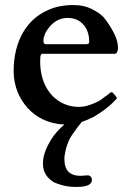

<svg xmlns="http://www.w3.org/2000/svg" viewBox="-20 -480 528 760"><path d="M344 231C344 221.9 336 214 328 214C319.2 214 306.9 216 299 216C256 216 235 194 235 151C235 146 235 141 236 134C242.1 97.2 253.2 68 274 42C281 31.5 291.6 16.4 300 8C301.2 5.6 302.2 3.9 303.1 2.7C320.9 -3.2 337.4 -10.7 352 -18C383.7 -36.7 418 -61.9 441 -89C442 -90 443 -91 443 -92C439.2 -95.8 439.7 -99.7 434 -104C432.3 -106.5 426.3 -115 422 -115C421 -115 420 -115 418 -114C409 -107 400 -100 391 -94C382 -86 372 -80 361 -75C340.3 -65.6 319.5 -57 291 -57C270 -57 251 -61 233 -69C175.9 -94.4 139 -154.2 139 -237C139 -246 140 -253 140 -258C142 -264 144 -267 147 -267H435C443.4 -267 447 -281.4 447 -290C447 -304 444 -318 438 -334C425.8 -362.4 408.3 -389.6 390 -412C372.5 -429.5 363.1 -433.1 344 -444C323.5 -454.2 301.1 -460 270 -460C233 -460 200 -454 170 -440C86.1 -404 34 -317.6 34 -198C34 -137.5 57.8 -87.7 89 -53C121.4 -17 169.9 10.5 235 12.8C215.1 29.8 195.2 51 182 73C167.2 97.6 150 130.7 150 167C150 207.2 170.1 226.1 194 242C218.9 252.7 247.2 260 280 260C306.9 260 344 257.7 344 231ZM152 -320C152 -327 154 -336 158 -346C173.5 -376.9 201.5 -409 248 -409C301.2 -409 333 -369.2 333 -316C334 -309 330 -305 321 -305H161C153.4 -305 152 -311.6 152 -320Z"/></svg>

Font: fbb
Style: Bold
Weight: 400
Designer: David J. Perry, Michael Sharpe
Version: Version 1.045